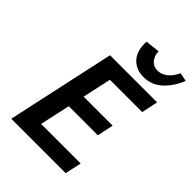

<svg xmlns="http://www.w3.org/2000/svg" viewBox="-247 -986 1101 1101"><g transform="rotate(45 303.0 -435.5)"><path d="M493 0H52L195 -658H577L556 -558H294L194 -100H515ZM150 -284 172 -383H491L470 -284ZM418 -705Q358 -705 321 -745Q284 -785 288 -861L376 -871Q376 -837 396 -812.5Q416 -788 450 -788Q482 -788 509.5 -810.5Q537 -833 554 -871L606 -861Q578 -791 530.5 -748Q483 -705 418 -705Z"/></g></svg>

Font: Ysabeau Office
Style: Bold Italic
Weight: 700
Italic angle: -12°
Designer: Christian Thalmann (Catharsis Fonts)
Version: Version 2.001;gftools[0.9.30]; featfreeze: tnum,lnum,ss02